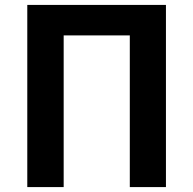

<svg xmlns="http://www.w3.org/2000/svg" viewBox="-20 -761 787 781"><path d="M91 0H239V-617H508V0H655V-741H91Z"/></svg>

Font: Noto Sans CJK SC
Style: Bold
Weight: 700
Designer: Ryoko NISHIZUKA 西塚涼子 (kana, bopomofo & ideographs); Paul D. Hunt (Latin, Greek & Cyrillic); Sandoll Communications 산돌커뮤니
Foundry: Adobe
Version: Version 2.004;hotconv 1.0.118;makeotfexe 2.5.65603